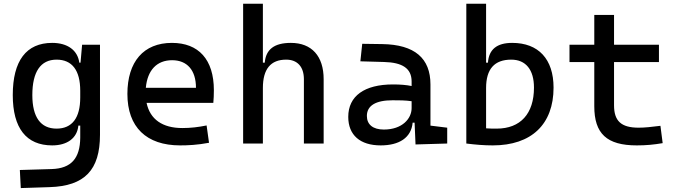

<svg xmlns="http://www.w3.org/2000/svg" viewBox="-20 -752 3556 1006"><path d="M88.9 233.4 240.2 228.5C423.8 222.7 503.9 138.7 503.9 -45.9V-517.6H410.2L401.9 -423.8H395.5C386.7 -488.8 334 -527.3 253.4 -527.3C117.7 -527.3 46.9 -433.6 46.9 -253.9C46.9 -80.6 117.7 9.8 253.4 9.8C333 9.8 384.3 -28.8 390.6 -93.8H400.4V-30.3C399.4 76.2 354.5 130.9 250 133.8L84 138.7ZM400.4 -276.4V-241.2C400.4 -134.3 357.9 -78.1 276.4 -78.1C192.9 -78.1 149.4 -138.2 149.4 -253.9C149.4 -376 192.9 -439.5 276.4 -439.5C357.9 -439.5 400.4 -383.3 400.4 -276.4Z M923.8 9.8C962.9 9.8 1013.7 7.8 1075.2 -3.9L1062.5 -94.7C1019.5 -85.9 978.5 -81.1 935.5 -81.1C831.5 -81.1 766.1 -126.5 748 -212.9H1097.7C1099.6 -233.4 1100.6 -254.9 1100.6 -279.3C1100.6 -440.4 1020.5 -527.3 880.9 -527.3C732.4 -527.3 647.5 -428.7 647.5 -259.8C647.5 -85.9 747.1 9.8 923.8 9.8ZM744.1 -292C752.4 -384.3 801.8 -436.5 881.8 -436.5C960 -436.5 1006.8 -384.8 1006.8 -292Z M1572.3 0H1675.8V-336.9C1675.8 -458 1613.3 -527.3 1503.9 -527.3C1417 -527.3 1373 -493.2 1367.2 -423.8H1357.4V-732.4H1253.9V0H1357.4V-291C1357.4 -390.6 1398.4 -439.5 1479.5 -439.5C1538.1 -439.5 1572.3 -402.3 1572.3 -336.9Z M2157.2 4.9 2323.2 0V-83L2235.4 -93.8V-309.6C2235.4 -446.3 2153.3 -518.6 1982.4 -521L1877.9 -522.5L1868.2 -430.7L1992.2 -427.2C2087.9 -424.8 2136.7 -394 2136.7 -325.2V-301.3C2108.4 -307.1 2076.2 -309.6 2039.1 -309.6C1889.6 -309.6 1804.7 -249 1804.7 -139.6C1804.7 -44.4 1866.7 9.8 1974.6 9.8C2070.8 9.8 2134.8 -29.8 2142.1 -109.4H2152.3ZM2136.7 -221.7V-185.5C2136.7 -130.9 2087.9 -73.2 1991.2 -73.2C1934.6 -73.2 1902.3 -99.1 1902.3 -144.5C1902.3 -198.7 1948.7 -226.6 2037.1 -226.6C2070.8 -226.6 2103.5 -226.6 2136.7 -221.7Z M2562 9.8C2764.6 9.8 2880.4 -100.6 2880.4 -293C2880.4 -442.4 2801.3 -527.3 2663.6 -527.3C2583.5 -527.3 2541.5 -493.2 2536.6 -423.8H2526.9V-732.4H2423.3V0C2470.2 5.9 2515.1 9.8 2562 9.8ZM2526.9 -291C2526.9 -390.6 2570.8 -439.5 2658.7 -439.5C2734.9 -439.5 2777.8 -386.7 2777.8 -293C2777.8 -156.2 2707 -78.1 2582.5 -78.1C2564 -78.1 2545.4 -78.1 2526.9 -79.6Z M3316.4 9.8C3365.2 9.8 3406.2 5.9 3452.1 -2L3440.4 -92.8C3393.6 -86.9 3358.4 -83 3326.2 -83C3234.4 -83 3197.3 -118.2 3197.3 -200.2V-426.8H3432.6V-517.6H3197.3V-673.8H3093.8V-517.6H2963.9V-426.8H3093.8V-195.3C3093.8 -51.8 3159.2 9.8 3316.4 9.8Z"/></svg>

Font: CaskaydiaCove Nerd Font
Style: Regular
Weight: 400
Designer: Aaron Bell
Foundry: Saja Typeworks
Version: Version 2111.1;Nerd Fonts 2.3.3